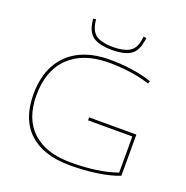

<svg xmlns="http://www.w3.org/2000/svg" viewBox="-159 -1067 1184 1223"><g transform="rotate(20 433.5 -455.5)"><path d="M73 -337Q73 -455 118.5 -538.5Q164 -622 249.5 -666Q335 -710 456 -710Q615 -710 742 -668L736 -650Q669 -671 600 -680.5Q531 -690 457 -690Q285 -690 189 -598Q93 -506 93 -337Q93 -177 185 -93Q277 -9 445 -9Q630 -9 757 -54V-299H457V-319H777V-40Q718 -16 630.5 -3Q543 10 445 10Q266 10 169.5 -78.5Q73 -167 73 -337ZM445 -772Q369 -772 325.5 -796.5Q282 -821 270 -888Q267 -903 266 -919L285 -921Q286 -914 286.5 -907.5Q287 -901 288 -896Q299 -835 338 -813.5Q377 -792 445 -792Q514 -792 553.5 -813.5Q593 -835 603 -895Q604 -902 605 -908Q606 -914 607 -921L626 -919Q626 -910 624.5 -902Q623 -894 621 -887Q609 -821 565.5 -796.5Q522 -772 445 -772Z"/></g></svg>

Font: Georama Extended Thin
Style: Regular
Weight: 100
Width: 7
Designer: Jean-Baptiste Levee
Foundry: Production Type
Version: Version 1.000